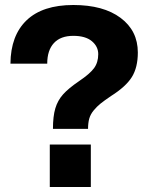

<svg xmlns="http://www.w3.org/2000/svg" viewBox="-20 -752 596 772"><path d="M192.9 -233.9Q192.9 -284.2 202.4 -316.2Q211.9 -348.1 233.4 -372.3Q254.9 -396.5 297.9 -425.8Q341.3 -455.1 358.2 -478Q375 -501 375 -534.2Q375 -564.9 349.4 -586.4Q323.7 -607.9 274.9 -607.9Q223.6 -607.9 196.8 -578.9Q169.9 -549.8 169.9 -496.1H22Q22.9 -609.4 87.2 -670.7Q151.4 -731.9 274.9 -731.9Q395.5 -731.9 464.8 -680.2Q534.2 -628.4 534.2 -541Q534.2 -481 510.3 -442.4Q486.3 -403.8 426.8 -366.2Q399.4 -347.7 384.5 -335.7Q369.6 -323.7 356.7 -308.1Q343.8 -292.5 338.9 -275.1Q334 -257.8 334 -233.9ZM180.2 0V-170.9H345.2V0Z"/></svg>

Font: Aspekta 400
Style: Bold
Weight: 700
Designer: Ivo Dolenc
Version: Version 2.000